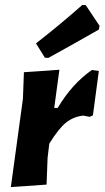

<svg xmlns="http://www.w3.org/2000/svg" viewBox="-20 -755 424 779"><path d="M314 -735 328 -734 384 -650 381 -635Q253 -562 176 -520L162 -521L126 -579Q225 -656 314 -735ZM221 -472 200 -317H214Q273 -416 353 -471L381 -467L357 -287L344 -281L318 -286Q279 -282 248.5 -258Q218 -234 180 -172L173 -114L169 -6L24 4L73 -354L77 -462Z"/></svg>

Font: Alegreya Sans SC ExtraBold
Style: Italic
Weight: 800
Italic angle: -7°
Designer: Juan Pablo del Peral
Foundry: Huerta Tipografica
Version: Version 2.007